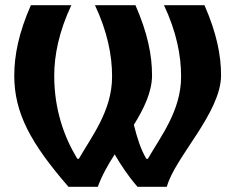

<svg xmlns="http://www.w3.org/2000/svg" viewBox="-20 -720 907 740"><path d="M612 -700C660 -598 678 -507 678 -425C678 -293 599 -194 550 -108H544C521 -147 508 -191 496 -239C535 -302 566 -366 566 -430C566 -507 549 -593 502 -700H346C394 -598 412 -507 412 -425C412 -293 333 -194 284 -108H278C227 -192 189 -298 189 -428C189 -507 207 -598 255 -700H99C52 -593 35 -507 35 -428C35 -285 98 -168 244 0H357C372 -42 395 -83 422 -125C445 -86 471 -45 510 0H623C653 -113 832 -285 832 -430C832 -507 815 -593 768 -700Z"/></svg>

Font: Brassia
Style: Regular
Weight: 400
Designer: Ariel Martín Pérez
Foundry: Tunera Type Foundry
Version: Version 1.600;hotconv 1.0.109;makeotfexe 2.5.65596